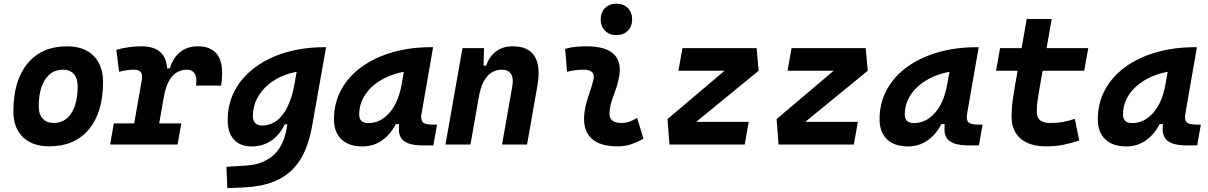

<svg xmlns="http://www.w3.org/2000/svg" viewBox="-20 -776 6485 1031"><path d="M245.1 9.8Q153.8 9.8 102.8 -39.8Q51.8 -89.4 51.8 -177.7Q51.8 -342.8 127.9 -435.1Q204.1 -527.3 339.8 -527.3Q431.2 -527.3 482.2 -476.6Q533.2 -425.8 533.2 -335Q533.2 -172.4 457.1 -81.3Q381.1 9.8 245.1 9.8ZM268.5 -115.7Q329.1 -115.7 363 -168.2Q397 -220.7 397 -314Q397 -355.2 376.5 -378.5Q356.1 -401.9 318.8 -401.9Q257.2 -401.9 222.6 -349.5Q188 -297.1 188 -203.6Q188 -162.1 209.2 -138.9Q230.4 -115.7 268.5 -115.7Z M680.7 0 741.2 -345.2Q746.6 -374 736.6 -387.9Q726.6 -401.9 699.2 -401.9Q662.1 -401.9 619.6 -390.6L604.5 -508.8Q639.2 -518.1 672.6 -522.7Q706.1 -527.3 739.3 -527.3Q825.2 -527.3 857.4 -476.8Q889.6 -426.3 872.1 -325.7L814.9 0ZM571.3 0 591.3 -113.3H953.6L933.6 0ZM858.9 -249.5 865.2 -409.2H892.1Q909.2 -465.8 947.3 -496.6Q985.4 -527.3 1043 -527.3Q1121.1 -527.3 1152.6 -473.9Q1184.1 -420.4 1167 -316.4H1032.2Q1039.1 -357.9 1025.9 -379.9Q1012.7 -401.9 982.9 -401.9Q955.1 -401.9 930.2 -387.7Q905.3 -373.5 886.7 -340.1Q868.2 -306.6 858.9 -249.5Z M1200.7 234.4 1195.8 119.6 1298.3 113.3Q1354.5 109.9 1393.6 92.3Q1432.6 74.7 1458.3 47.6Q1483.9 20.5 1498 -13.2Q1512.2 -46.9 1518.6 -82.5L1583.5 -450.7L1727.1 -522.5H1731L1655.8 -98.1Q1643.6 -29.3 1619.6 28.8Q1595.7 86.9 1554.2 130.6Q1512.7 174.3 1447.8 200.2Q1382.8 226.1 1288.6 230.5ZM1625.5 -396Q1564.9 -393.6 1512.7 -374.3Q1460.4 -355 1421.1 -322Q1381.8 -289.1 1359.9 -245.8Q1337.9 -202.6 1337.9 -152.3Q1337.9 -128.4 1350.8 -115.2Q1363.8 -102.1 1387.2 -102.1Q1430.7 -102.1 1465.3 -127.7Q1500 -153.3 1524.4 -203.4Q1548.8 -253.4 1561.5 -325.7L1564.9 -345.2L1626.5 -304.2L1569.8 -107.9H1493.7L1526.9 -155.8Q1503.9 -76.7 1453.1 -33.2Q1402.3 10.3 1331.1 10.3Q1269.5 10.3 1236.1 -26.6Q1202.6 -63.5 1202.6 -130.4Q1202.6 -219.7 1241.7 -291.7Q1280.8 -363.8 1351.3 -415.5Q1421.9 -467.3 1516.4 -494.9Q1610.8 -522.5 1721.7 -522.5H1730.5Z M1926.8 10.3Q1853.5 10.3 1813.5 -27.8Q1773.4 -65.9 1773.4 -135.3Q1773.4 -223.1 1812.5 -294.7Q1851.6 -366.2 1922.1 -417Q1992.7 -467.8 2087.4 -495.1Q2182.1 -522.5 2293.5 -522.5H2305.7L2243.7 -166.5Q2237.8 -132.3 2250.5 -119.6Q2263.2 -106.9 2303.2 -106.9H2326.7L2307.1 4.9H2253.9Q2200.7 4.9 2172.1 -6.6Q2143.6 -18.1 2132.8 -36.9Q2122.1 -55.7 2121.8 -77.9Q2121.6 -100.1 2124.5 -122.1L2156.7 -109.4H2100.1L2130.9 -175.3Q2105.5 -86.9 2051.8 -38.3Q1998 10.3 1926.8 10.3ZM1958.5 -115.2Q2022.5 -115.2 2071 -170.2Q2119.6 -225.1 2137.2 -325.7L2162.1 -467.3L2209 -397Q2146 -394.5 2091.3 -375.7Q2036.6 -356.9 1995.6 -325.4Q1954.6 -293.9 1931.6 -252.2Q1908.7 -210.4 1908.7 -162.1Q1908.7 -138.2 1920.9 -126.7Q1933.1 -115.2 1958.5 -115.2Z M2372.1 0 2463.4 -517.6H2579.1L2575.7 -394L2506.3 0ZM2675.8 0 2731 -312.5Q2738.8 -356.4 2723.6 -379.2Q2708.5 -401.9 2674.3 -401.9Q2646.5 -401.9 2621.6 -387.7Q2596.7 -373.5 2578.1 -340.1Q2559.6 -306.6 2550.3 -249.5L2573.7 -423.8H2590.8Q2607.4 -473.1 2643.6 -500.2Q2679.7 -527.3 2734.4 -527.3Q2817.4 -527.3 2850.8 -473.6Q2884.3 -419.9 2865.7 -315.4L2810.1 0Z M3290 -587.4Q3252.4 -587.4 3229 -610.8Q3205.6 -634.3 3205.6 -671.9Q3205.6 -709.5 3229 -732.9Q3252.4 -756.3 3290 -756.3Q3327.6 -756.3 3351.1 -732.9Q3374.5 -709.5 3374.5 -671.9Q3374.5 -634.3 3351.1 -610.8Q3327.6 -587.4 3290 -587.4ZM3401.4 -142.6 3435.1 -31.2Q3405.3 -14.2 3372.1 -2.2Q3338.9 9.8 3295.9 9.8Q3202.1 9.8 3157 -31.7Q3111.8 -73.2 3116.7 -153.3Q3119.1 -188 3128.2 -221.2Q3137.2 -254.4 3148.2 -285.6Q3159.2 -316.9 3166 -345.2Q3173.3 -373 3160.2 -387.5Q3147 -401.9 3114.3 -401.9Q3067.9 -401.9 3024.9 -390.6L3014.6 -513.7Q3043.5 -522 3072.3 -524.7Q3101.1 -527.3 3129.9 -527.3Q3237.3 -527.3 3280 -481.4Q3322.8 -435.5 3300.8 -345.2Q3293.5 -313.5 3283 -285.9Q3272.5 -258.3 3263.9 -231Q3255.4 -203.6 3252.9 -172.4Q3249 -115.7 3314.9 -115.7Q3339.4 -115.7 3357.7 -121.8Q3376 -127.9 3401.4 -142.6Z M4053.7 -396 3643.1 -60.1 3564.5 -136.7 3963.4 -474.6ZM4000.5 -121.6 3979 0H3574.7L3564.5 -136.7L3594.7 -121.6ZM4053.7 -396H3623L3644.5 -517.6H4043Z M4639.6 -396 4229 -60.1 4150.4 -136.7 4549.3 -474.6ZM4586.4 -121.6 4564.9 0H4160.6L4150.4 -136.7L4180.7 -121.6ZM4639.6 -396H4209L4230.5 -517.6H4628.9Z M4856.4 10.3Q4783.2 10.3 4743.2 -27.8Q4703.1 -65.9 4703.1 -135.3Q4703.1 -223.1 4742.2 -294.7Q4781.2 -366.2 4851.8 -417Q4922.4 -467.8 5017.1 -495.1Q5111.8 -522.5 5223.1 -522.5H5235.4L5173.3 -166.5Q5167.5 -132.3 5180.2 -119.6Q5192.9 -106.9 5232.9 -106.9H5256.3L5236.8 4.9H5183.6Q5130.4 4.9 5101.8 -6.6Q5073.2 -18.1 5062.5 -36.9Q5051.8 -55.7 5051.5 -77.9Q5051.3 -100.1 5054.2 -122.1L5086.4 -109.4H5029.8L5060.5 -175.3Q5035.2 -86.9 4981.4 -38.3Q4927.7 10.3 4856.4 10.3ZM4888.2 -115.2Q4952.1 -115.2 5000.7 -170.2Q5049.3 -225.1 5066.9 -325.7L5091.8 -467.3L5138.7 -397Q5075.7 -394.5 5021 -375.7Q4966.3 -356.9 4925.3 -325.4Q4884.3 -293.9 4861.3 -252.2Q4838.4 -210.4 4838.4 -162.1Q4838.4 -138.2 4850.6 -126.7Q4862.8 -115.2 4888.2 -115.2Z M5597.2 9.8Q5509.3 9.8 5460.7 -31.5Q5412.1 -72.8 5412.1 -148.4Q5412.1 -170.9 5413.3 -191.7Q5414.6 -212.4 5418 -238Q5421.4 -263.7 5427.7 -301.3L5493.2 -673.8H5627.4L5562 -301.3Q5553.7 -253.9 5550.5 -229.5Q5547.4 -205.1 5547.4 -177.7Q5547.4 -145 5564.9 -130.4Q5582.5 -115.7 5621.1 -115.7Q5657.7 -115.7 5685.5 -120.6Q5713.4 -125.5 5751.5 -137.7L5775.4 -21.5Q5737.3 -8.8 5694.8 0.5Q5652.3 9.8 5597.2 9.8ZM5328.6 -396 5350.1 -517.6H5823.7L5802.2 -396Z M6028.3 10.3Q5955.1 10.3 5915 -27.8Q5875 -65.9 5875 -135.3Q5875 -223.1 5914.1 -294.7Q5953.1 -366.2 6023.7 -417Q6094.2 -467.8 6189 -495.1Q6283.7 -522.5 6395 -522.5H6407.2L6345.2 -166.5Q6339.4 -132.3 6352.1 -119.6Q6364.7 -106.9 6404.8 -106.9H6428.2L6408.7 4.9H6355.5Q6302.2 4.9 6273.7 -6.6Q6245.1 -18.1 6234.4 -36.9Q6223.6 -55.7 6223.4 -77.9Q6223.1 -100.1 6226.1 -122.1L6258.3 -109.4H6201.7L6232.4 -175.3Q6207 -86.9 6153.3 -38.3Q6099.6 10.3 6028.3 10.3ZM6060.1 -115.2Q6124 -115.2 6172.6 -170.2Q6221.2 -225.1 6238.8 -325.7L6263.7 -467.3L6310.5 -397Q6247.6 -394.5 6192.9 -375.7Q6138.2 -356.9 6097.2 -325.4Q6056.2 -293.9 6033.2 -252.2Q6010.3 -210.4 6010.3 -162.1Q6010.3 -138.2 6022.5 -126.7Q6034.7 -115.2 6060.1 -115.2Z"/></svg>

Font: Cascadia Mono NF
Style: Italic
Weight: 400
Italic angle: -10°
Monospace: yes
Designer: Aaron Bell
Foundry: Saja Typeworks
Version: Version 2404.023